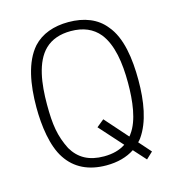

<svg xmlns="http://www.w3.org/2000/svg" viewBox="-109 -802 852 927"><g transform="rotate(-15 316.5 -338.5)"><path d="M506 -76C555 -145 571 -245 571 -350C571 -457 556 -566 500 -631C459 -683 395 -708 316 -708C243 -708 181 -686 139 -640C80 -573 61 -464 61 -350C61 -258 75 -153 118 -89C160 -25 227 8 316 8C372 8 419 -5 457 -30L512 31L545 0L492 -60C497 -65 502 -70 506 -76ZM316 -37C241 -37 191 -65 158 -121C123 -191 114 -249 114 -350C114 -453 128 -560 187 -617C219 -648 263 -663 316 -663C378 -663 425 -643 458 -603C505 -544 519 -451 519 -350C519 -261 508 -164 466 -108C464 -104 461 -101 458 -98L358 -211L321 -181L424 -66C396 -47 360 -37 316 -37Z"/></g></svg>

Font: Arthouse Owned Light
Style: Regular
Weight: 300
Designer: Jeremy Tribby
Foundry: Tribby Type
Version: Version 1.000;PS 001.000;hotconv 1.0.88;makeotf.lib2.5.64775